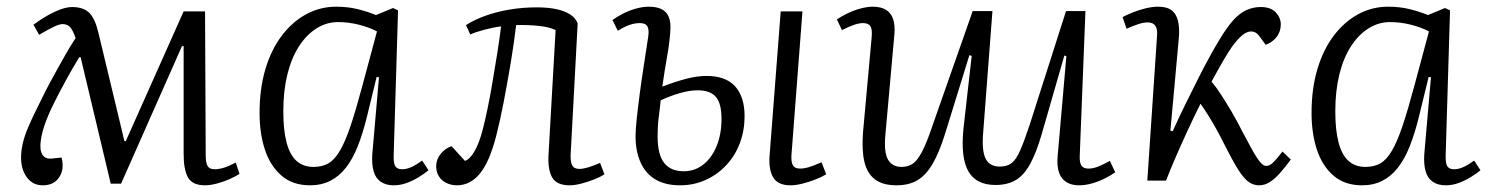

<svg xmlns="http://www.w3.org/2000/svg" viewBox="-20 -540 4453 574"><path d="M342 9H311L221 -369H217Q195 -333 176 -298Q157 -263 141 -231Q125 -199 115 -171Q105 -143 102 -120Q98 -92 106.5 -78Q115 -64 135 -66L164 -69Q173 -34 157 -10Q141 14 108 14Q78 14 60.5 -9.5Q43 -33 43 -69Q43 -89 48 -111Q53 -133 64 -159Q75 -185 92 -219Q102 -240 115 -265.5Q128 -291 143.5 -319Q159 -347 174.5 -374.5Q190 -402 206 -426Q198 -450 189.5 -459Q181 -468 167 -468Q158 -468 141 -460Q124 -452 97 -436L80 -466Q112 -490 143 -504.5Q174 -519 195 -519Q229 -519 246.5 -502Q264 -485 274 -443L352 -118H356L529 -506H593L595 -75Q595 -54 600.5 -44Q606 -34 622 -34Q634 -34 649 -38.5Q664 -43 685 -54L696 -20Q683 -12 665 -4Q647 4 627.5 9Q608 14 593 14Q555 14 542 -9.5Q529 -33 529 -80V-402H524Z M1157 -78Q1156 -53 1161.5 -43.5Q1167 -34 1182 -34Q1196 -34 1211 -41Q1226 -48 1242 -60L1261 -31Q1249 -21 1232 -10.5Q1215 0 1196 7Q1177 14 1157 14Q1134 14 1118.5 3.5Q1103 -7 1097 -28Q1091 -49 1093 -79L1113 -309L1106 -310L1076 -187Q1064 -139 1049 -101.5Q1034 -64 1014 -38.5Q994 -13 967.5 0.5Q941 14 907 14Q855 14 821.5 -15Q788 -44 772 -92.5Q756 -141 756 -202Q756 -275 773.5 -333.5Q791 -392 822.5 -433.5Q854 -475 895.5 -497.5Q937 -520 985 -520Q1020 -520 1050 -512.5Q1080 -505 1104 -495L1155 -516L1170 -509ZM917 -41Q943 -41 961.5 -51.5Q980 -62 996 -89Q1012 -116 1028 -163.5Q1044 -211 1064 -286L1107 -446Q1085 -458 1053.5 -466Q1022 -474 991 -474Q956 -474 926 -455Q896 -436 873.5 -401Q851 -366 839 -317Q827 -268 827 -207Q827 -150 837 -113Q847 -76 867 -58.5Q887 -41 917 -41Z M1373 -465Q1398 -481 1431.5 -493Q1465 -505 1504 -511.5Q1543 -518 1585 -518Q1619 -518 1644 -512.5Q1669 -507 1685 -496.5Q1701 -486 1707 -470L1686 -78Q1685 -57 1690.5 -46Q1696 -35 1712 -35Q1723 -35 1738 -39.5Q1753 -44 1774 -53L1787 -19Q1775 -11 1756 -3.5Q1737 4 1717.5 9Q1698 14 1683 14Q1644 14 1630.5 -10Q1617 -34 1620 -80L1641 -450Q1624 -459 1591.5 -462.5Q1559 -466 1523 -465Q1517 -413 1507 -353Q1497 -293 1486 -236Q1475 -179 1464 -136Q1444 -57 1415 -21.5Q1386 14 1346 14Q1329 14 1314.5 7Q1300 0 1292 -13Q1284 -26 1284 -43Q1284 -63 1297 -79.5Q1310 -96 1330 -103L1370 -59Q1385 -64 1399 -88.5Q1413 -113 1423 -152Q1430 -179 1437.5 -215Q1445 -251 1452 -292.5Q1459 -334 1466 -377Q1473 -420 1478 -461Q1458 -459 1429.5 -451.5Q1401 -444 1386 -437Z M2013 14Q1969 14 1939.5 -3.5Q1910 -21 1895 -54.5Q1880 -88 1880 -133Q1880 -151 1883.5 -184.5Q1887 -218 1892.5 -259.5Q1898 -301 1905 -346Q1912 -391 1918 -431Q1921 -451 1915.5 -461Q1910 -471 1893 -471Q1878 -471 1862 -465.5Q1846 -460 1827 -448L1811 -480Q1826 -491 1844 -500Q1862 -509 1882 -514.5Q1902 -520 1920 -520Q1943 -520 1958 -512.5Q1973 -505 1979.5 -489Q1986 -473 1984 -448Q1982 -414 1974.5 -372Q1967 -330 1960 -281Q2002 -297 2033.5 -305Q2065 -313 2092 -313Q2150 -313 2178 -281.5Q2206 -250 2206 -193Q2206 -150 2192 -112.5Q2178 -75 2151.5 -46.5Q2125 -18 2089.5 -2Q2054 14 2013 14ZM2024 -28Q2057 -28 2082.5 -48Q2108 -68 2122.5 -103.5Q2137 -139 2137 -185Q2137 -231 2120 -250.5Q2103 -270 2066 -270Q2041 -270 2012 -261.5Q1983 -253 1955 -240Q1954 -226 1952 -211.5Q1950 -197 1948.5 -183Q1947 -169 1946.5 -156Q1946 -143 1946 -132Q1946 -78 1965.5 -53Q1985 -28 2024 -28ZM2343 14Q2305 14 2291 -10.5Q2277 -35 2281 -78L2314 -506H2379L2346 -75Q2345 -56 2350.5 -46Q2356 -36 2372 -36Q2384 -36 2399 -40.5Q2414 -45 2436 -55L2450 -19Q2437 -11 2418 -3.5Q2399 4 2379 9Q2359 14 2343 14Z M2482 -482Q2495 -491 2513.5 -500Q2532 -509 2552.5 -514.5Q2573 -520 2589 -520Q2614 -520 2629 -510.5Q2644 -501 2650 -483Q2656 -465 2654 -439L2627 -138Q2622 -84 2635 -62.5Q2648 -41 2675 -41Q2694 -41 2708 -50Q2722 -59 2736.5 -86.5Q2751 -114 2769 -168L2888 -507H2947L2919 -140Q2915 -88 2927 -65Q2939 -42 2969 -42Q2991 -42 3004.5 -52.5Q3018 -63 3030 -90.5Q3042 -118 3058 -166L3167 -507H3225L3208 -75Q3207 -54 3213 -45Q3219 -36 3234 -36Q3248 -36 3263 -42Q3278 -48 3298 -59L3314 -25Q3302 -16 3283 -6.5Q3264 3 3244 8.5Q3224 14 3206 14Q3172 14 3155 -7.5Q3138 -29 3142 -74L3168 -372L3162 -374L3094 -138Q3078 -83 3059.5 -49.5Q3041 -16 3016.5 -1.5Q2992 13 2956 13Q2899 13 2875.5 -27Q2852 -67 2860 -152Q2866 -208 2872.5 -263Q2879 -318 2885 -373L2878 -375L2806 -142Q2788 -84 2768 -50Q2748 -16 2722.5 -1Q2697 14 2660 14Q2619 14 2595.5 -4Q2572 -22 2564 -57Q2556 -92 2560 -144L2586 -430Q2588 -453 2582 -462Q2576 -471 2560 -471Q2549 -471 2534 -466Q2519 -461 2497 -450Z M3479 -149 3486 -148Q3504 -188 3523 -226.5Q3542 -265 3560 -301Q3578 -337 3595 -368Q3612 -399 3626 -422Q3647 -457 3666 -478.5Q3685 -500 3705.5 -509.5Q3726 -519 3749 -519Q3779 -519 3794 -503Q3809 -487 3809 -467Q3809 -446 3797 -430Q3785 -414 3764 -406L3747 -429Q3741 -438 3734.5 -442Q3728 -446 3719 -446Q3706 -445 3693 -434Q3680 -423 3663 -400Q3653 -386 3637 -358.5Q3621 -331 3602 -296Q3617 -278 3631.5 -255.5Q3646 -233 3662 -206Q3678 -179 3695 -145Q3709 -119 3719.5 -99.5Q3730 -80 3738 -68Q3746 -56 3752.5 -50Q3759 -44 3766 -44Q3777 -44 3789.5 -57.5Q3802 -71 3814 -87L3839 -63Q3822 -40 3806.5 -22.5Q3791 -5 3776 4.5Q3761 14 3744 14Q3727 14 3712.5 3.5Q3698 -7 3681 -34Q3664 -61 3639 -111Q3627 -135 3615 -156.5Q3603 -178 3591 -197Q3579 -216 3569 -230Q3548 -188 3528.5 -145.5Q3509 -103 3493 -66Q3477 -29 3466 0H3410L3439 -432Q3441 -453 3434 -463Q3427 -473 3411 -473Q3399 -473 3383.5 -468Q3368 -463 3348 -454L3336 -489Q3347 -495 3365.5 -502.5Q3384 -510 3404.5 -515Q3425 -520 3442 -520Q3469 -520 3483 -509Q3497 -498 3502 -476.5Q3507 -455 3504 -424Z M4302 -78Q4301 -53 4306.5 -43.5Q4312 -34 4327 -34Q4341 -34 4356 -41Q4371 -48 4387 -60L4406 -31Q4394 -21 4377 -10.5Q4360 0 4341 7Q4322 14 4302 14Q4279 14 4263.5 3.5Q4248 -7 4242 -28Q4236 -49 4238 -79L4258 -309L4251 -310L4221 -187Q4209 -139 4194 -101.5Q4179 -64 4159 -38.5Q4139 -13 4112.5 0.5Q4086 14 4052 14Q4000 14 3966.5 -15Q3933 -44 3917 -92.5Q3901 -141 3901 -202Q3901 -275 3918.5 -333.5Q3936 -392 3967.5 -433.5Q3999 -475 4040.5 -497.5Q4082 -520 4130 -520Q4165 -520 4195 -512.5Q4225 -505 4249 -495L4300 -516L4315 -509ZM4062 -41Q4088 -41 4106.5 -51.5Q4125 -62 4141 -89Q4157 -116 4173 -163.5Q4189 -211 4209 -286L4252 -446Q4230 -458 4198.5 -466Q4167 -474 4136 -474Q4101 -474 4071 -455Q4041 -436 4018.5 -401Q3996 -366 3984 -317Q3972 -268 3972 -207Q3972 -150 3982 -113Q3992 -76 4012 -58.5Q4032 -41 4062 -41Z"/></svg>

Font: Literata 24pt Light
Style: Italic
Weight: 300
Italic angle: -2°
Designer: Latin by Veronika Burian and Jose Scaglione. Greek by Irene Vlachou. Cyrillic by Vera Evstafieva
Foundry: TypeTogether
Version: Version 3.103;gftools[0.9.29]